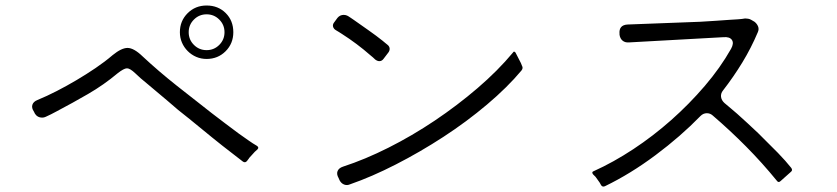

<svg xmlns="http://www.w3.org/2000/svg" viewBox="-20 -724 3040 697"><path d="M730 -510Q710 -510 692.5 -517.5Q675 -525 661.5 -538.5Q648 -552 640.5 -569.5Q633 -587 633 -607Q633 -648 661 -676Q689 -704 730 -704Q772 -704 799.5 -676.5Q827 -649 827 -607Q827 -566 799 -538Q771 -510 730 -510ZM730 -542Q757 -542 776 -561Q795 -580 795 -607Q795 -634 776 -653Q757 -672 730 -672Q703 -672 684 -653Q665 -634 665 -607Q665 -580 684 -561Q703 -542 730 -542ZM861 -138 821 -169Q805 -181 787.5 -195Q770 -209 750 -225L668 -292Q646 -309 626 -325.5Q606 -342 587 -359L518 -417Q502 -430 490.5 -440Q479 -450 471 -458Q452 -476 441 -476Q430 -476 407 -458Q357 -416 300 -383Q243 -350 186 -320Q175 -314 165 -309Q155 -304 146 -300Q140 -297 133 -297Q116 -297 107 -311L103 -319Q94 -332 97.5 -343.5Q101 -355 116 -361Q150 -375 186 -393.5Q222 -412 257.5 -433Q293 -454 327 -477Q361 -500 389 -524Q421 -550 443 -550Q466 -550 498 -519Q556 -465 621 -413.5Q686 -362 749 -313Q775 -293 799.5 -274.5Q824 -256 847 -239Q867 -225 882.5 -214Q898 -203 912 -195Q922 -189 914 -181L905 -173L885 -151L884 -150V-149Q883 -148 883 -148L877 -140Q870 -131 861 -138Z M1342 -508Q1338 -512 1334 -515.5Q1330 -519 1325 -523Q1276 -566 1221 -601Q1215 -605 1210 -608Q1205 -611 1200 -614Q1191 -619 1189 -627.5Q1187 -636 1194 -644L1205 -659Q1214 -670 1228 -670Q1236 -670 1243 -666Q1248 -663 1253 -659.5Q1258 -656 1264 -652L1318 -614Q1332 -604 1345 -594.5Q1358 -585 1369 -576Q1374 -572 1378 -568.5Q1382 -565 1386 -562Q1394 -556 1394.5 -547.5Q1395 -539 1388 -531L1372 -510Q1366 -502 1357 -502Q1350 -502 1342 -508ZM1213 -69 1209 -78Q1201 -92 1205.5 -103Q1210 -114 1225 -119Q1305 -145 1390.5 -188Q1476 -231 1558 -286Q1640 -341 1713.5 -404Q1787 -467 1842 -533Q1844 -537 1847 -536.5Q1850 -536 1852 -532L1871 -495L1875 -485Q1880 -477 1873 -468Q1822 -407 1748 -344.5Q1674 -282 1589.5 -227Q1505 -172 1417 -127Q1329 -82 1251 -55Q1240 -50 1229.5 -54Q1219 -58 1213 -69Z M2162 -52 2157 -61 2142 -82 2133 -91Q2126 -100 2136 -103Q2207 -135 2279 -182.5Q2351 -230 2416.5 -288Q2482 -346 2538.5 -412Q2595 -478 2634 -547Q2645 -567 2637 -579Q2629 -591 2606 -589L2263 -570Q2249 -569 2240 -576.5Q2231 -584 2229 -598V-601Q2226 -633 2258 -635L2522 -645Q2551 -647 2578 -648.5Q2605 -650 2628 -652Q2646 -653 2660 -654Q2674 -655 2685 -657Q2690 -657 2696 -656Q2702 -655 2707 -652L2719 -645Q2728 -638 2732 -628Q2736 -618 2731 -607Q2707 -550 2675 -497.5Q2643 -445 2605 -396Q2596 -385 2597.5 -372.5Q2599 -360 2610 -350Q2621 -341 2632 -331.5Q2643 -322 2656 -311Q2675 -294 2694 -276.5Q2713 -259 2733 -240Q2752 -221 2769.5 -203.5Q2787 -186 2804 -169Q2833 -139 2852 -115Q2859 -106 2851 -100L2814 -67Q2806 -59 2800 -68Q2747 -133 2688.5 -192Q2630 -251 2567 -305Q2558 -313 2546 -313Q2533 -313 2523 -303Q2451 -229 2360 -161Q2269 -93 2176 -48Q2167 -44 2162 -52Z"/></svg>

Font: Higure Gothic
Style: Regular
Weight: 400
Designer: Yoshimichi Ohira
Foundry: Positype
Version: Version 1.000